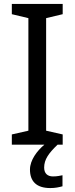

<svg xmlns="http://www.w3.org/2000/svg" viewBox="-20 -734 379 974"><path d="M204 116C204 75 227 43 272 0H298V-52L214 -71V-642L298 -662V-714H40V-662L124 -642V-71L40 -52V0H205C169 30 132 78 132 126C132 185 164 220 235 220C261 220 278 216 297 211V155C286 157 271 161 249 161C221 161 204 146 204 116Z"/></svg>

Font: Noto Sans Psalter Pahlavi
Style: Regular
Weight: 400
Designer: Monotype Design Team
Foundry: Monotype Imaging Inc.
Version: Version 2.002